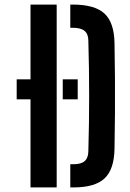

<svg xmlns="http://www.w3.org/2000/svg" viewBox="-20 -820 570 840"><path d="M53 -473H142V-385.5H53ZM254.5 -473H320V-385.5H254.5ZM113.5 0V-800H228V0ZM287.5 0V-101.5H301Q335 -101.5 350.5 -115.2Q366 -129 366.5 -157.5Q368.5 -223 369.2 -282.8Q370 -342.5 370 -400.5Q370 -458.5 369.2 -518.5Q368.5 -578.5 366.5 -643.5Q366 -671.5 349.8 -685Q333.5 -698.5 298 -698.5H287.5V-800H298Q394.5 -800 437 -760.8Q479.5 -721.5 481 -631Q482.5 -548.5 483 -474.5Q483.5 -400.5 483 -326.2Q482.5 -252 481 -169.5Q479.5 -79 437.5 -39.5Q395.5 0 301 0Z"/></svg>

Font: Big Shoulders Stencil Text Thin
Style: Bold
Weight: 700
Version: Version 2.001